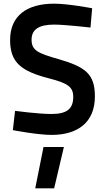

<svg xmlns="http://www.w3.org/2000/svg" viewBox="-20 -724 571 1046"><path d="M482 -679C482 -679 352 -704 275 -704C126 -704 35 -638 35 -506C35 -382 97 -336 247 -297C350 -271 379 -250 379 -196C379 -129 342 -103 260 -103C189 -103 62 -120 62 -120L50 -15C50 -15 185 11 261 11C401 11 497 -55 497 -199C497 -320 446 -359 302 -401C186 -434 152 -449 152 -508C152 -564 193 -590 275 -590C333 -590 473 -574 473 -574ZM172 302H275L328 77H217Z"/></svg>

Font: TitilliumText22L
Style: 800 wt
Weight: 800
Designer: Campivisivi
Foundry: Campivisivi
Version: 1.000